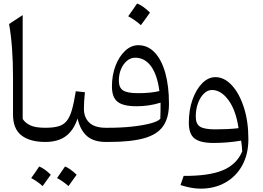

<svg xmlns="http://www.w3.org/2000/svg" viewBox="-20 -831 1540 1124"><path d="M112.8 -742.7V-134.8Q127 -111.8 157 -97.4Q187 -83 245.1 -83H245.6V0H245.1Q155.8 0 106 -38.1Q56.2 -76.2 56.2 -161.1V-376.5Q56.2 -561.5 33.2 -690.4Z M162.6 211.4Q187.5 177.7 209.5 143.6Q241.2 156.2 277.3 191.9Q244.1 238.3 229.5 258.3Q198.7 230.5 162.6 211.4ZM428.7 191.9 380.9 258.3Q348.1 229.5 314 211.4Q332.5 185.1 360.8 143.6Q388.2 153.8 428.7 191.9ZM245.6 0Q230 0 230 -31.7V-51.3Q230 -83 245.6 -83Q292 -83 322 -91.6Q352.1 -100.1 370.6 -123Q389.2 -146 401.1 -188Q413.1 -230 423.8 -296.9L477.1 -291Q471.2 -234.9 471.2 -194.8Q471.2 -143.1 502.9 -113Q534.7 -83 599.1 -83H599.6V0H599.1Q529.3 0 489.7 -33.9Q450.2 -67.9 434.1 -137.2Q411.6 -68.8 366 -34.4Q320.3 0 245.6 0Z M969.2 -223.1Q969.2 -141.6 935.1 -92.5Q900.9 -43.5 823.5 -21.7Q746.1 0 616.2 0H599.6Q584 0 584 -31.7V-51.3Q584 -83 599.6 -83H615.2Q690.4 -83 754.9 -90.1Q819.3 -97.2 862.8 -109.1Q906.2 -121.1 918.5 -135.7Q919.4 -157.2 919.7 -182.6Q919.9 -208 919.9 -230Q853 -209 779.3 -209Q700.7 -209 668 -235.4Q635.3 -261.7 635.3 -324.7Q635.3 -391.1 656.2 -445.8Q677.2 -500.5 712.4 -533.4Q747.6 -566.4 789.6 -566.4Q844.7 -566.4 885 -524.4Q925.3 -482.4 947.3 -405.3Q969.2 -328.1 969.2 -223.1ZM913.1 -297.9Q900.9 -392.6 864.3 -442.9Q827.6 -493.2 771 -493.2Q745.1 -493.2 723.4 -475.1Q701.7 -457 688.7 -426.8Q675.8 -396.5 675.8 -359.4Q675.8 -317.9 700.2 -301.8Q724.6 -285.6 788.6 -285.6Q862.8 -285.6 913.1 -297.9ZM782.7 -810.5Q817.4 -797.4 857.9 -757.3Q831.5 -719.2 804.7 -683.6Q788.1 -698.7 769.3 -711.9Q750.5 -725.1 730.5 -735.8Q744.1 -754.4 756.6 -772.7Q769 -791 782.7 -810.5Z M1153.8 273.4Q1125.5 273.4 1095.5 267.6Q1065.4 261.7 1036.6 252.4L1055.2 198.7Q1202.6 199.7 1283.9 166Q1365.2 132.3 1397.9 55.7Q1397.5 38.6 1395.8 24.2Q1394 9.8 1391.6 -7.8Q1353.5 -1 1312 2.4Q1270.5 5.9 1229.5 5.9Q1153.3 5.9 1119.4 -20Q1085.4 -45.9 1085.4 -112.3Q1085.4 -187 1106.9 -247.6Q1128.4 -308.1 1163.8 -343.8Q1199.2 -379.4 1241.2 -379.4Q1292.5 -379.4 1336.4 -332.5Q1380.4 -285.6 1407.2 -203.6Q1434.1 -121.6 1434.1 -16.1Q1434.1 70.8 1398.7 136Q1363.3 201.2 1300 237.3Q1236.8 273.4 1153.8 273.4ZM1376.5 -80.6Q1360.8 -186.5 1317.1 -245.4Q1273.4 -304.2 1221.2 -304.2Q1195.3 -304.2 1173.6 -283Q1151.9 -261.7 1138.9 -226.3Q1126 -190.9 1126 -148.4Q1126 -105.5 1151.1 -89.6Q1176.3 -73.7 1238.8 -73.7Q1270.5 -73.7 1306.9 -75.2Q1343.3 -76.7 1376.5 -80.6Z"/></svg>

Font: Pinar-DS1-FD Regular
Style: Regular
Weight: 400
Designer: Amin Abedi
Version: Version 3.000